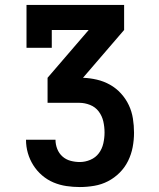

<svg xmlns="http://www.w3.org/2000/svg" viewBox="-20 -550 640 775"><path d="M302 205Q275 205 248 201Q221 197 196 186.5Q171 176 150 158Q129 140 114.5 117Q100 94 92.5 68Q85 42 85 14H204Q204 33 211 51Q218 69 232 81.5Q246 94 264.5 99Q283 104 302 104Q324 104 345 95Q366 86 379 68.5Q392 51 397 29Q402 7 402 -15Q402 -38 397 -60Q392 -82 378.5 -100Q365 -118 343.5 -126.5Q322 -135 300 -135H172V-236L338 -429H189V-357H87V-530H481V-429L315 -236Q343 -235 371 -228.5Q399 -222 424 -208Q449 -194 468.5 -172.5Q488 -151 500 -125.5Q512 -100 516.5 -71.5Q521 -43 521 -14Q521 15 515.5 44Q510 73 497 99.5Q484 126 463 147Q442 168 416 181.5Q390 195 360.5 200Q331 205 302 205Z"/></svg>

Font: Iosevka Curly Slab Extended
Style: Bold
Weight: 700
Width: 7
Monospace: yes
Designer: Belleve Invis
Foundry: Belleve Invis
Version: Version 11.1.0; ttfautohint (v1.8.3)